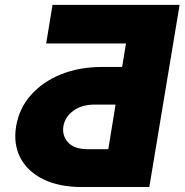

<svg xmlns="http://www.w3.org/2000/svg" viewBox="-20 -753 743 773"><path d="M581.1 0H309.6Q217.8 0 154.3 -31.2Q90.8 -62.5 62 -117.7Q33.2 -172.9 44.9 -244.1Q56.6 -315.9 103.8 -369.6Q150.9 -423.3 224.9 -453.4Q298.8 -483.4 390.6 -483.4H471.7L487.3 -578.1H166L191.4 -733.4H703.1ZM416 -152.3 445.3 -332H364.3Q310.5 -332.5 276.4 -307.9Q242.2 -283.2 235.4 -246.1Q229 -206.5 254.6 -179.2Q280.3 -151.9 335 -152.3Z"/></svg>

Font: Inter Tight Black
Style: Italic
Weight: 900
Italic angle: -9.39999°
Designer: Rasmus Andersson
Foundry: rsms
Version: Version 3.004; ttfautohint (v1.8.4.7-5d5b)